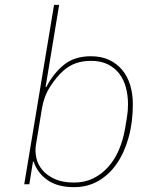

<svg xmlns="http://www.w3.org/2000/svg" viewBox="-20 -760 640 792"><path d="M203 -740H224L168 -401H171Q200 -457 243.5 -492.5Q287 -528 355 -528Q398 -528 430 -513Q462 -498 484 -471.5Q506 -445 517 -409Q528 -373 528 -330Q528 -256 510.5 -193Q493 -130 461.5 -84.5Q430 -39 385.5 -13.5Q341 12 286 12Q217 12 175.5 -17.5Q134 -47 119 -93H116L101 0H80ZM286 -7Q329 -7 364 -24Q399 -41 426 -71Q453 -101 470.5 -142Q488 -183 496 -230L504 -279Q508 -302 508 -330Q508 -366 499.5 -398.5Q491 -431 472.5 -455.5Q454 -480 425 -494.5Q396 -509 355 -509Q322 -509 294 -499.5Q266 -490 241 -468Q212 -442 186.5 -402Q161 -362 153 -312L128 -161Q124 -135 130 -108Q136 -81 155 -58.5Q174 -36 206 -21.5Q238 -7 286 -7Z"/></svg>

Font: IBM Plex Mono Thin
Style: Italic
Weight: 100
Italic angle: -9°
Monospace: yes
Designer: Mike Abbink, Paul van der Laan, Pieter van Rosmalen
Foundry: Bold Monday
Version: Version 2.3